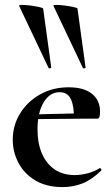

<svg xmlns="http://www.w3.org/2000/svg" viewBox="-20 -751 458 783"><path d="M318 -474 198 -727Q196 -731 210 -731Q224 -731 243.5 -728.5Q263 -726 279 -722.5Q295 -719 296 -716L329 -476Q330 -474 324.5 -472.5Q319 -471 318 -474ZM178 -474 58 -727Q56 -731 70 -731Q84 -731 103.5 -728.5Q123 -726 139 -722.5Q155 -719 156 -716L189 -476Q190 -474 184.5 -472.5Q179 -471 178 -474ZM235 12Q170 12 124.5 -15Q79 -42 55.5 -86.5Q32 -131 32 -181Q32 -240 62 -288.5Q92 -337 143.5 -366Q195 -395 260 -395Q322 -395 355 -368.5Q388 -342 388 -296Q388 -285 386 -276Q384 -267 377 -267H281Q283 -314 270 -344.5Q257 -375 223 -375Q183 -375 158 -333.5Q133 -292 133 -223Q133 -167 151 -125Q169 -83 203 -60Q237 -37 285 -37Q309 -37 336.5 -44Q364 -51 386 -65Q388 -67 391.5 -63Q395 -59 393 -56Q356 -19 317.5 -3.5Q279 12 235 12ZM98 -265 97 -284 316 -289V-267Z"/></svg>

Font: Cormorant Light
Style: Bold
Weight: 700
Version: Version 4.000